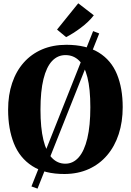

<svg xmlns="http://www.w3.org/2000/svg" viewBox="-20 -1018 774 1136"><path d="M531 -834 567 -820 202 98 166 85ZM362.5 11.5Q244.5 12 170.5 -35.8Q96.5 -83.5 62.2 -169.5Q28 -255.5 28 -369Q28 -456 51.8 -526.5Q75.5 -597 120.5 -647.8Q165.5 -698.5 229.2 -725.8Q293 -753 373.5 -753Q491 -752.5 564.5 -707Q638 -661.5 672 -578.8Q706 -496 706 -384Q706 -297 682.5 -224.8Q659 -152.5 614.2 -99.8Q569.5 -47 505.8 -18Q442 11 362.5 11.5ZM366.5 -49.5Q412.5 -49.5 445.8 -87.2Q479 -125 496.8 -199.8Q514.5 -274.5 514.5 -383.5Q514.5 -492.5 497.2 -560.5Q480 -628.5 447.2 -660.2Q414.5 -692 367.5 -692Q321 -692 288 -657Q255 -622 237.2 -550.2Q219.5 -478.5 219.5 -369.5Q219.5 -261 236.8 -190Q254 -119 287 -84.2Q320 -49.5 366.5 -49.5ZM371 -798.5 317.5 -843 443 -998.5 535 -927.5Q519.5 -907 499.5 -888.2Q479.5 -869.5 457.5 -853Q435.5 -836.5 413.8 -822.8Q392 -809 371.5 -798.5Z"/></svg>

Font: Merriweather 36pt Black
Style: Regular
Weight: 900
Version: Version 2.100